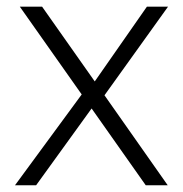

<svg xmlns="http://www.w3.org/2000/svg" viewBox="-20 -548 542 568"><path d="M476.1 0 289.1 -266.1 477.1 -528.3H414.6L260.3 -307.1L104.5 -528.3H38.6L221.7 -268.6L24.4 0H86.9L251 -227.1L411.1 0Z"/></svg>

Font: My Font
Style: ExtraLight
Weight: 500
Designer: Vernon Adams
Foundry: newtypography
Version: Version 0.001